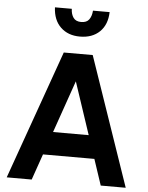

<svg xmlns="http://www.w3.org/2000/svg" viewBox="-60 -963 777 1011"><g transform="rotate(5 328.5 -457.0)"><path d="M156 -259H492V-137H156ZM14 0 256 -681H409L643 0H511L314 -591H352L146 0ZM333 -772Q270 -772 231 -809.5Q192 -847 189 -914H278Q279 -885 292 -867Q305 -849 333 -849Q362 -849 375 -867Q388 -885 390 -914H478Q476 -847 437 -809.5Q398 -772 333 -772Z"/></g></svg>

Font: Gabarito SemiBold
Style: Regular
Weight: 600
Designer: Leandro Assis / Alvaro Franca / Felipe Casaprima
Foundry: Naipe Foundry
Version: Version 1.000